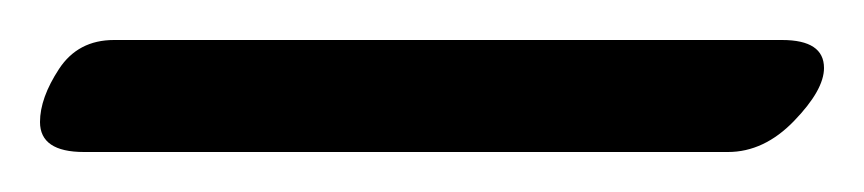

<svg xmlns="http://www.w3.org/2000/svg" viewBox="-122 -131 432 96"><path d="M242 -55H-80Q-102 -55 -102 -70Q-102 -82 -92.5 -96.5Q-83 -111 -65 -111H269Q290 -111 290 -97Q290 -86 275 -70.5Q260 -55 242 -55Z"/></svg>

Font: EB Garamond 12
Style: Bold
Weight: 700
Version: Version 0.016